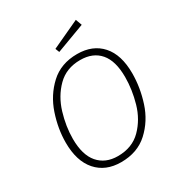

<svg xmlns="http://www.w3.org/2000/svg" viewBox="-203 -1018 1096 1169"><g transform="rotate(-30 344.5 -433.5)"><path d="M637 -425Q637 -325 604.5 -225Q572 -125 498 -57Q424 11 309 11Q200 11 137.5 -60Q75 -131 75 -261Q75 -358 108.5 -457.5Q142 -557 216 -625.5Q290 -694 404 -694Q513 -694 575 -624.5Q637 -555 637 -425ZM124 -259Q124 -146 173.5 -88.5Q223 -31 310 -31Q411 -31 473.5 -94Q536 -157 562 -248Q588 -339 588 -427Q588 -540 539.5 -596.5Q491 -653 402 -653Q304 -653 241.5 -590.5Q179 -528 151.5 -437Q124 -346 124 -259ZM502 -878 518 -834 317 -759 306 -787Z"/></g></svg>

Font: Fira Sans ExtraLight
Style: Italic
Weight: 275
Italic angle: -8°
Designer: Carrois Corporate & Edenspiekermann AG
Foundry: Carrois Corporate GbR & Edenspiekermann AG
Version: Version 4.203